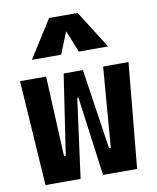

<svg xmlns="http://www.w3.org/2000/svg" viewBox="-88 -863 761 931"><g transform="rotate(-10 293.0 -397.5)"><path d="M343.3 0H511.2L560.1 -517.6H435.1L403.3 -123H394.5L335.4 -517.6H240.7L181.6 -123H172.9L154.3 -517.6H25.9L60.1 0H232.9L285.2 -390.1H291ZM100.6 -609.4H244.6L288.1 -717.3L331.5 -609.4H475.6L358.4 -794.9H217.8Z"/></g></svg>

Font: CaskaydiaCove Nerd Font
Style: Bold
Weight: 700
Designer: Aaron Bell
Foundry: Saja Typeworks
Version: Version 2111.1;Nerd Fonts 2.3.0